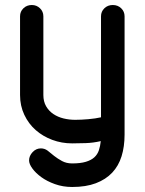

<svg xmlns="http://www.w3.org/2000/svg" viewBox="-20 -573 580 766"><path d="M477 -36Q477 12 465 50.5Q453 89 427.5 116Q402 143 362.5 158Q323 173 268 173Q231 173 199 161.5Q167 150 144.5 133.5Q122 117 109 99Q96 81 96 67Q96 49 110 34Q124 19 143 19Q158 19 170 28L196 49Q210 60 227.5 69.5Q245 79 268 79Q301 79 322.5 72.5Q344 66 356.5 54.5Q369 43 374.5 26.5Q380 10 382 -10Q352 -3 321.5 -2Q291 -1 268 -1Q226 -1 188.5 -15Q151 -29 122.5 -54Q94 -79 77 -115Q60 -151 60 -194V-508Q60 -527 73.5 -540Q87 -553 107 -553Q126 -553 139.5 -540Q153 -527 153 -508V-194Q153 -168 164 -149Q175 -130 193 -118Q211 -106 233.5 -100.5Q256 -95 280 -95Q304 -95 332.5 -97.5Q361 -100 383 -105V-508Q383 -527 396.5 -540Q410 -553 430 -553Q450 -553 463.5 -540Q477 -527 477 -508Z"/></svg>

Font: VDS
Style: Regular
Weight: 400
Designer: artmaker
Foundry: artmaker
Version: Version 1.000 2009 initial release